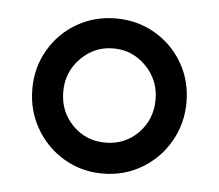

<svg xmlns="http://www.w3.org/2000/svg" viewBox="-35 -846 458 402"><g transform="rotate(5 194.0 -645.0)"><path d="M32 -646Q32 -691 53.5 -728Q75 -765 112 -786.5Q149 -808 194 -808Q239 -808 276 -786.5Q313 -765 334.5 -728Q356 -691 356 -646Q356 -601 334.5 -563.5Q313 -526 276 -504Q239 -482 194 -482Q149 -482 112 -504Q75 -526 53.5 -563.5Q32 -601 32 -646ZM291 -646Q291 -687 262.5 -716Q234 -745 194 -745Q154 -745 125.5 -716Q97 -687 97 -646Q97 -604 125 -575.5Q153 -547 194 -547Q235 -547 263 -575.5Q291 -604 291 -646Z"/></g></svg>

Font: Barlow Semi Condensed Medium
Style: Regular
Weight: 500
Width: 4
Designer: Jeremy Tribby
Foundry: Tribby Type
Version: Version 1.422; ttfautohint (v1.8)